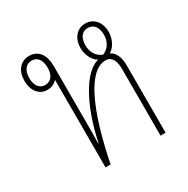

<svg xmlns="http://www.w3.org/2000/svg" viewBox="-132 -672 773 789"><g transform="rotate(-30 255.0 -277.0)"><path d="M173 -201V-467C173 -520 149 -554 106 -554C63 -554 38 -521 38 -474C38 -428 63 -395 102 -395C123 -395 138 -403 149 -416V0H173C219 -230 286 -381 368 -381C400 -381 410 -352 410 -316V0H434V-319C434 -354 424 -386 398 -397C423 -410 439 -446 439 -475C439 -523 411 -554 372 -554C333 -554 305 -523 305 -475C305 -446 320 -411 344 -399C274 -381 207 -260 174 -101H172C173 -132 173 -164 173 -201ZM328 -475C328 -509 343 -533 372 -533C401 -533 416 -509 416 -475C416 -443 400 -417 372 -406C344 -417 328 -443 328 -475ZM104 -417C78 -417 61 -438 61 -474C61 -511 78 -532 105 -532C132 -532 148 -511 148 -474C148 -438 132 -417 104 -417ZM171 -91V-90C171 -91 171 -91 171 -91Z"/></g></svg>

Font: Noto Sans Thai Looped Condensed Thin
Style: Regular
Weight: 100
Width: 3
Designer: Sasikarn Vongin, Ben Mitchell
Foundry: The Fontpad Ltd
Version: Version 1.001